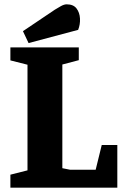

<svg xmlns="http://www.w3.org/2000/svg" viewBox="-20 -867 563 887"><path d="M28 0V-60L107 -80V-568L28 -588V-648H344V-589L268 -569V-90L303 -83H422L450 -197H522V0ZM112 -668 86 -723 233 -822Q246 -830 261 -838.5Q276 -847 288 -847Q319 -847 333.5 -828Q348 -809 349.5 -781.5Q351 -754 341 -729Z"/></svg>

Font: Faustina Light ExtraBold
Style: Regular
Weight: 800
Version: Version 1.200